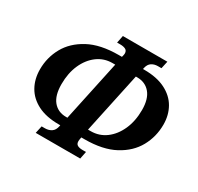

<svg xmlns="http://www.w3.org/2000/svg" viewBox="-157 -917 1158 1121"><g transform="rotate(30 422.0 -357.0)"><path d="M209 15 220 -35H243Q267 -35 285.5 -47Q304 -59 310 -89L311 -95H301Q216 -95 159 -124Q102 -153 73.5 -203.5Q45 -254 45 -319Q45 -399 83 -467.5Q121 -536 200 -578.5Q279 -621 402 -621H423L425 -628Q428 -640 428 -646Q428 -665 414 -672Q400 -679 379 -679H357L367 -729H667L656 -679H632Q608 -679 590.5 -667.5Q573 -656 567 -630L565 -621H574Q659 -621 716.5 -592Q774 -563 802.5 -513Q831 -463 831 -399Q831 -318 793 -249Q755 -180 676 -137.5Q597 -95 474 -95H453L452 -90Q449 -75 449 -68Q449 -49 461.5 -42Q474 -35 496 -35H519L509 15ZM316 -154H325L412 -562H393Q337 -562 292.5 -529Q248 -496 222.5 -438.5Q197 -381 197 -307Q197 -231 229 -192.5Q261 -154 316 -154ZM464 -154H482Q539 -154 583.5 -187Q628 -220 654 -278Q680 -336 680 -411Q680 -485 647.5 -523.5Q615 -562 560 -562H551Z"/></g></svg>

Font: Noto Serif Condensed
Style: Bold Italic
Weight: 700
Width: 3
Italic angle: -12°
Designer: Monotype Design Team
Foundry: Monotype Imaging Inc.
Version: Version 2.014